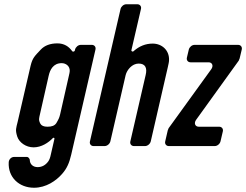

<svg xmlns="http://www.w3.org/2000/svg" viewBox="-20 -687 1158 903"><path d="M250 -483C216 -483 190 -473 172 -454C143 -423 133 -415 124 -378L63 -114C56 -84 51 -77 61 -45C70 -17 102 6 138 6C175 6 208 -16 229 -38C233 -41 237 -38 236 -34L219 40C216 55 212 65 207 72C194 90 177 99 157 99C135 99 120 85 120 64C119 59 113 51 107 51H47C33 51 22 62 21 76C17 147 70 196 140 196C197 196 244 163 272 131C295 105 306 79 315 40L429 -454C432 -466 424 -476 412 -476H360C348 -476 336 -466 333 -454L332 -450C331 -444 322 -442 319 -447C304 -468 282 -483 250 -483ZM308 -353C308 -348 306 -340 304 -331L263 -150C259 -133 256 -127 245 -108C237 -96 224 -91 203 -91C186 -91 175 -96 170 -105C160 -124 164 -131 168 -150L209 -331C215 -358 230 -390 270 -390C290 -390 309 -376 308 -353Z M698 -482C665 -482 635 -470 609 -447C605 -442 597 -445 598 -451L643 -645C646 -657 638 -667 626 -667H574C562 -667 550 -657 547 -645L403 -22C400 -10 408 0 420 0H472C484 0 496 -10 499 -22L571 -334C577 -358 601 -388 632 -388C664 -388 673 -367 665 -334L593 -22C590 -10 598 0 610 0H662C674 0 686 -10 689 -22L769 -370C772 -384 775 -395 775 -404C777 -450 742 -482 698 -482Z M774 0H990C1002 0 1014 -10 1017 -22L1028 -69C1031 -81 1023 -91 1011 -91H915C898 -91 891 -107 902 -123L1103 -402C1103 -404 1107 -411 1107 -412L1117 -454C1120 -466 1112 -476 1100 -476H895C883 -476 871 -466 868 -454L859 -416C856 -404 864 -394 876 -394H961C978 -394 985 -378 974 -362L773 -84C773 -82 769 -75 769 -74L757 -22C754 -10 762 0 774 0Z"/></svg>

Font: DIN Rundschrift
Style: EngKursiv
Weight: 400
Width: 3
Version: Version 1.027